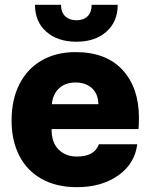

<svg xmlns="http://www.w3.org/2000/svg" viewBox="-20 -766 632 796"><path d="M28 -266Q28 -353 60.5 -417Q93 -481 153 -515.5Q213 -550 293 -550Q420 -550 488 -476Q556 -402 556 -278Q556 -247 554 -231H194Q193 -177 222 -147Q251 -117 299 -117Q372 -117 390 -168H549Q539 -87 470 -38.5Q401 10 299 10Q214 10 153 -24Q92 -58 60 -120.5Q28 -183 28 -266ZM388 -334Q387 -377 361 -400.5Q335 -424 293 -424Q251 -424 225 -400Q199 -376 195 -334ZM125 -746H233Q233 -715 250.5 -698.5Q268 -682 297 -682Q326 -682 343 -698.5Q360 -715 360 -746H468Q468 -676 421 -634.5Q374 -593 297 -593Q219 -593 172 -634.5Q125 -676 125 -746Z"/></svg>

Font: Mona Sans ExtraBold
Style: Regular
Weight: 800
Designer: Deni Anggara
Foundry: GitHub
Version: Version 2.000